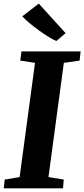

<svg xmlns="http://www.w3.org/2000/svg" viewBox="-28 -1022 457 1042"><path d="M-7.5 0 -2.5 -47.5 78.5 -61 162 -681 82 -693 88.5 -743H409.5L404 -693L318.5 -681L235 -61L318 -47.5L314 0ZM278 -799.5Q260.5 -806.5 235 -822.2Q209.5 -838 182.2 -857.8Q155 -877.5 131 -897.5Q107 -917.5 93 -933.5L182.5 -1002.5L328 -842Z"/></svg>

Font: Merriweather 24pt ExtraBold
Style: Italic
Weight: 800
Italic angle: -7.8°
Version: Version 2.101